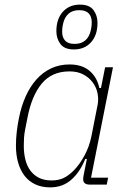

<svg xmlns="http://www.w3.org/2000/svg" viewBox="-20 -799 557 831"><path d="M369 0Q340 0 340 -23Q340 -32 343 -46L356 -111H349Q326 -54 288.5 -21Q251 12 197 12Q161 12 133 -1Q105 -14 86.5 -38Q68 -62 58.5 -95Q49 -128 49 -168Q49 -198 52.5 -228.5Q56 -259 62 -288Q72 -339 91 -381.5Q110 -424 137.5 -455Q165 -486 201 -503Q237 -520 281 -520Q335 -520 367.5 -492.5Q400 -465 410 -418H417L435 -508H469L374 -30H448L442 0ZM204 -18Q232 -18 254 -28Q276 -38 299 -61Q324 -86 345.5 -125.5Q367 -165 376 -211L403 -348Q407 -371 402 -396Q397 -421 381.5 -442Q366 -463 341 -476.5Q316 -490 281 -490Q204 -490 160.5 -437Q117 -384 99 -290L88 -234Q85 -218 84 -202.5Q83 -187 83 -168Q83 -135 90 -107.5Q97 -80 112 -60Q127 -40 149.5 -29Q172 -18 204 -18ZM300 -585Q259 -585 241.5 -608.5Q224 -632 224 -664Q224 -717 252 -748Q280 -779 326 -779Q367 -779 384.5 -755.5Q402 -732 402 -700Q402 -647 374 -616Q346 -585 300 -585ZM303 -609Q332 -609 349.5 -624.5Q367 -640 373 -668Q376 -682 376.5 -690Q377 -698 377 -703Q377 -727 364 -741Q351 -755 323 -755Q294 -755 276.5 -739.5Q259 -724 253 -696Q250 -682 249.5 -674Q249 -666 249 -661Q249 -637 262 -623Q275 -609 303 -609Z"/></svg>

Font: IBM Plex Sans Cond ExtLt
Style: Italic
Weight: 200
Width: 3
Italic angle: -11°
Designer: Mike Abbink, Paul van der Laan, Pieter van Rosmalen
Foundry: Bold Monday
Version: Version 1.3